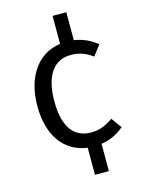

<svg xmlns="http://www.w3.org/2000/svg" viewBox="-133 -814 779 1054"><g transform="rotate(-15 257.0 -286.5)"><path d="M438 -109C396 -80 362 -65 313 -65C220 -65 161 -130 161 -281C161 -433 220 -505 313 -505C362 -505 399 -491 436 -463L481 -521C440 -554 399 -572 351 -579V-738H273V-579C143 -561 64 -446 64 -280C64 -112 143 -6 272 11V165H351V10C400 2 443 -17 481 -50Z"/></g></svg>

Font: Glow Sans SC Normal Book
Style: Regular
Weight: 500
Designer: Ryoko NISHIZUKA (kana, bopomofo & ideographs); Paul D. Hunt (Latin, Greek & Cyrillic); Sandoll Communications, Soo-young
Version: Version 0.93